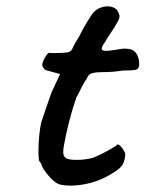

<svg xmlns="http://www.w3.org/2000/svg" viewBox="-20 -580 458 604"><path d="M110 -63Q110 -65 108 -67.5Q106 -70 105 -71Q101 -74 101 -104Q101 -128 103.5 -154Q106 -180 110 -196L128 -249L142 -289L169 -347L129 -358Q122 -359 117.5 -365Q113 -371 113 -376Q113 -384 121.5 -399Q130 -414 135 -414Q138 -413 151 -413Q181 -413 196 -416Q206 -420 210 -432Q215 -443 220 -450.5Q225 -458 230 -467Q233 -473 239.5 -485.5Q246 -498 256 -514Q258 -517 265 -528.5Q272 -540 282 -548Q288 -553 298 -556.5Q308 -560 318 -560Q336 -560 347 -550Q356 -536 356 -529Q356 -521 348 -508Q342 -496 328 -476Q316 -458 310 -447Q300 -434 300 -427Q300 -420 313 -420Q327 -420 360 -426Q365 -427 374 -427Q398 -427 408 -413Q418 -399 418 -378Q418 -364 408.5 -361Q399 -358 366 -358Q334 -353 300 -353Q294 -353 286.5 -352.5Q279 -352 271 -350Q263 -348 259.5 -344Q256 -340 252 -331Q249 -328 238 -308Q224 -279 220 -273Q194 -197 180 -116Q179 -110 179 -101Q179 -88 187.5 -82.5Q196 -77 221 -77Q249 -77 274 -84Q304 -97 319 -106Q328 -111 335.5 -115.5Q343 -120 346 -122Q350 -130 359.5 -120Q369 -110 374 -97Q374 -79 367 -64.5Q360 -50 332 -34Q300 -14 266 -5Q232 4 202 4Q185 4 171 1Q155 -2 135 -24.5Q115 -47 110 -63Z"/></svg>

Font: Caveat
Style: Bold
Weight: 700
Designer: Pablo Impallari
Foundry: Pablo Impallari
Version: Version 1.500; ttfautohint (v1.6)